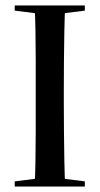

<svg xmlns="http://www.w3.org/2000/svg" viewBox="-20 -684 366 704"><path d="M34 0V-19L138 -32H187L291 -19V0ZM107 0Q109 -40 110 -93Q111 -146 111 -203.5Q111 -261 111 -313V-357Q111 -409 111 -465Q111 -521 110 -572.5Q109 -624 107 -664H219Q217 -624 216 -572Q215 -520 214.5 -464.5Q214 -409 214 -357V-313Q214 -261 214.5 -203.5Q215 -146 216 -93Q217 -40 219 0ZM34 -645V-664H291V-645L187 -632H138Z"/></svg>

Font: Source Serif 4 60pt SemiBold
Style: Regular
Weight: 600
Version: Version 4.004;hotconv 1.0.116;makeotfexe 2.5.65601